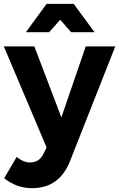

<svg xmlns="http://www.w3.org/2000/svg" viewBox="-30 -780 621 1001"><path d="M284 -677 226 -612H105L213 -760H354L463 -612H341ZM417 -538H571L335 60Q279 201 138 201Q56 201 -8 149L57 38Q92 67 127 67Q176 67 198 19L213 -11L-10 -538H149L290 -168Z"/></svg>

Font: Montserrat-Arabic SemiBold
Style: Regular
Weight: 600
Designer: Mohamed Gaber
Foundry: Kief Type Foundry
Version: Version 5.008;PS 005.008;hotconv 1.0.88;makeotf.lib2.5.64775